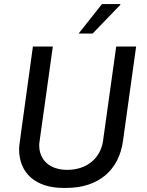

<svg xmlns="http://www.w3.org/2000/svg" viewBox="-20 -915 722 945"><path d="M572 -895H482L367 -750H436L572 -891ZM650 -686H552L487 -221C475 -137 408 -79 311 -79C223 -79 173 -129 173 -200C173 -205 173 -209 176 -228L182 -272C190 -333 208 -450 240 -686H142C78 -218 74 -201 74 -180C74 -63 156 10 292 10H305C467 10 565 -79 585 -219Z"/></svg>

Font: Chivo
Style: Italic
Weight: 400
Italic angle: -8°
Designer: Hector Gatti
Foundry: Omnibus-Type
Version: Version 1.003;PS 001.003;hotconv 1.0.70;makeotf.lib2.5.58329